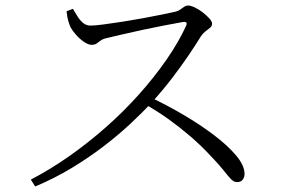

<svg xmlns="http://www.w3.org/2000/svg" viewBox="-20 -700 1040 698"><path d="M92 -47Q163 -84 232 -132.5Q301 -181 365 -237.5Q429 -294 484.5 -356Q540 -418 584.5 -482Q629 -546 657 -607Q663 -623 645 -620Q616 -615 577.5 -607.5Q539 -600 499 -591.5Q459 -583 425 -575Q391 -567 370 -562Q355 -559 346.5 -553Q338 -547 331.5 -542Q325 -537 313 -537Q301 -537 285 -548Q269 -559 256 -574Q243 -589 237 -600Q233 -608 228.5 -623Q224 -638 222 -659L245 -668Q252 -657 260.5 -642.5Q269 -628 281 -617.5Q293 -607 309 -607Q325 -607 355.5 -611Q386 -615 424.5 -621Q463 -627 501 -634Q539 -641 571 -647.5Q603 -654 620 -658Q630 -661 637 -666.5Q644 -672 650.5 -676Q657 -680 664 -680Q673 -680 688 -673Q703 -666 717 -655Q731 -644 741 -633Q751 -622 751 -614Q751 -605 743.5 -599Q736 -593 727 -586Q718 -579 711 -569Q694 -541 667 -501Q640 -461 606 -416.5Q572 -372 533 -329Q498 -291 454 -250Q410 -209 356.5 -168Q303 -127 241 -89.5Q179 -52 108 -22ZM842 -38Q830 -38 819.5 -49Q809 -60 793 -80.5Q777 -101 748 -131Q711 -171 672.5 -204Q634 -237 593 -266.5Q552 -296 504 -323L525 -347Q587 -318 648 -282Q709 -246 759 -208Q809 -170 839 -134Q869 -98 869 -68Q869 -56 862.5 -47Q856 -38 842 -38Z"/></svg>

Font: Noto Serif SC ExtraLight Light
Style: Regular
Weight: 300
Version: Version 2.002-H1;hotconv 1.1.0;makeotfexe 2.6.0